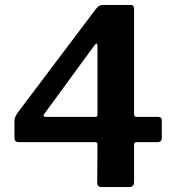

<svg xmlns="http://www.w3.org/2000/svg" viewBox="-20 -762 715 782"><path d="M371 -726Q379 -736 386 -739Q393 -742 406 -742H512Q526 -742 526 -726V-297Q526 -286 536 -286H622Q639 -286 639 -273V-200Q639 -183 621 -183H537Q526 -183 526 -172V-20Q526 0 504 0H395Q376 0 376 -18L377 -175Q377 -183 366 -183H57Q39 -183 39 -200V-272Q39 -280 44 -290Q49 -300 61 -315L371 -726ZM368 -286Q377 -286 377 -293V-571Q377 -584 373.5 -584.5Q370 -585 363 -575L161 -299Q151 -286 168 -286Z"/></svg>

Font: Libre Franklin SemiBold
Style: Regular
Weight: 600
Designer: Pablo Impallari, Rodrigo Fuenzalida, Nhung Nguyen
Foundry: Impallari Type
Version: Version 3.000